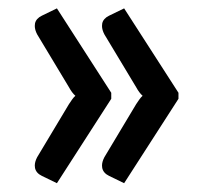

<svg xmlns="http://www.w3.org/2000/svg" viewBox="-20 -490 483 447"><path d="M239 -274V-260L112.5 -63.5L77.5 -80.5Q64 -87 61.5 -99Q61 -102 61 -104.5Q61 -113.5 66.5 -124L140.5 -247.5Q144.5 -253.5 148 -258.5Q151.5 -263.5 155.5 -267Q147.5 -274 140.5 -287L66.5 -410Q61 -420.5 61 -429.5Q61 -432.5 61.5 -435.5Q64 -447 77.5 -453.5L112.5 -470.5ZM395.5 -274V-260L269 -63.5L234 -80.5Q220.5 -87 218 -99Q217.5 -102 217.5 -104.5Q217.5 -113.5 223 -124L297 -247.5Q301 -253.5 304.5 -258.5Q308 -263.5 312 -267Q304 -274 297 -287L223 -410Q217.5 -420.5 217.5 -429.5Q217.5 -432.5 218 -435.5Q220.5 -447 234 -453.5L269 -470.5Z"/></svg>

Font: Lato
Style: Regular
Weight: 600
Designer: Lukasz Dziedzic
Foundry: tyPoland Lukasz Dziedzic
Version: Version 2.006; 2014-01-15; ttfautohint (v1.4.1)